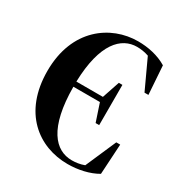

<svg xmlns="http://www.w3.org/2000/svg" viewBox="-162 -796 889 934"><g transform="rotate(30 283.0 -328.5)"><path d="M347 16C405 16 466 3 512 -24L522 -194H500L425 -22C401 -13 377 -10 356 -10C262 -10 185 -93 184 -324H333L366 -225H386V-451H366L333 -353H184C190 -570 268 -647 356 -647C376 -647 399 -644 422 -636L498 -472H520L509 -632C461 -661 403 -673 347 -673C194 -673 36 -563 36 -328C36 -94 184 16 347 16Z"/></g></svg>

Font: Source Serif 4 Display
Style: Bold
Weight: 700
Designer: Frank Grießhammer
Foundry: Adobe Systems Incorporated
Version: Version 4.004;hotconv 1.0.117;makeotfexe 2.5.65602